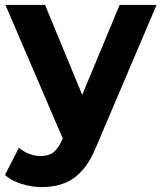

<svg xmlns="http://www.w3.org/2000/svg" viewBox="-22 -558 656 780"><path d="M148 202Q106 202 65 189Q24 176 -2 153L55 42Q73 58 96.5 67Q120 76 143 76Q176 76 195.5 60.5Q215 45 231 9L259 -57L271 -74L464 -538H614L371 33Q345 98 311.5 135Q278 172 237.5 187Q197 202 148 202ZM240 21 0 -538H161L347 -88Z"/></svg>

Font: MOST Montserrat
Style: Bold
Weight: 700
Designer: Julieta Ulanovsky
Foundry: Julieta Ulanovsky
Version: Version 8.000;March 11, 2024;FontCreator 15.0.0.2926 64-bit